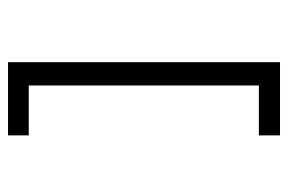

<svg xmlns="http://www.w3.org/2000/svg" viewBox="-137 -482 700 466"><g transform="rotate(90 213.0 -249.0)"><path d="M130.9 -578.6H308.6V-527.3H187.5V31.2H308.6V81.5H130.9Z"/></g></svg>

Font: Amiri Typewriter
Style: Regular
Weight: 400
Monospace: yes
Designer: Khaled Hosny
Version: Version 1.1